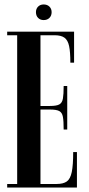

<svg xmlns="http://www.w3.org/2000/svg" viewBox="-20 -841 400 861"><path d="M141.2 -786.5Q141.2 -801.8 150.9 -811.4Q160.6 -821 175.8 -821Q191.9 -821 201.7 -811.3Q211.5 -801.6 211.5 -786.5Q211.5 -770.5 201.7 -760.8Q191.9 -751 175.8 -751Q160.5 -751 150.9 -760.7Q141.2 -770.5 141.2 -786.5ZM12.2 0V-16H57V-683H12.2V-699H312.2V-560H295.5Q295.5 -608 289.9 -634.5Q284.2 -661 269 -672Q253.8 -683 224.5 -683H161.5V-365.8H204.2Q233.5 -365.8 246.1 -372.8Q258.8 -379.8 262.1 -399Q265.5 -418.2 265.5 -455.2H281.5V-260.2H265.5Q265.5 -298 262.1 -316.9Q258.8 -335.8 246.1 -342.8Q233.5 -349.8 204.2 -349.8H161.5V-16H234.2Q263.5 -16 279.5 -27.2Q295.5 -38.5 301.9 -69.8Q308.2 -101 308.2 -159H325V0Z"/></svg>

Font: Emberly Black
Style: Regular
Weight: 900
Designer: Rajesh Rajput
Foundry: Rajesh Rajput
Version: Version 1.000